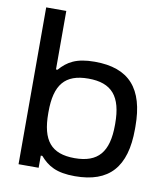

<svg xmlns="http://www.w3.org/2000/svg" viewBox="-81 -778 747 856"><g transform="rotate(10 292.5 -350.5)"><path d="M543 -244V-256C543 -428 470 -509 315 -509C231 -509 192 -485 157 -445H150V-710H59V0H150V-55H157C192 -15 231 9 315 9C470 9 543 -72 543 -244ZM150 -247V-253C150 -376 194 -430 300 -430C406 -430 452 -376 452 -253V-247C452 -124 406 -70 300 -70C194 -70 150 -124 150 -247Z"/></g></svg>

Font: LT Wave Alt
Style: Regular
Weight: 400
Designer: Daniel Lyons
Version: Version 2.5 (Glyphs App)